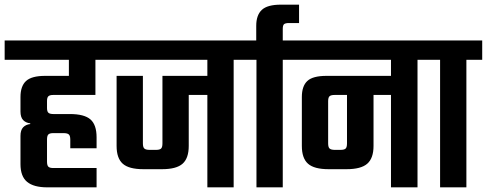

<svg xmlns="http://www.w3.org/2000/svg" viewBox="-40 -805 2092 825"><path d="M-20 -631H444V-548H-20ZM256 -479V-586H370V-397H189Q174 -397 168 -391.5Q162 -386 162 -371V-341Q162 -326 168 -320.5Q174 -315 189 -315H260Q322 -315 348.5 -292Q375 -269 375 -215V-168H262V-205Q262 -222 255.5 -227.5Q249 -233 233 -233H189Q174 -233 168 -227.5Q162 -222 162 -205V-111Q162 -94 168 -88.5Q174 -83 189 -83H375V0H163Q105 0 76.5 -23.5Q48 -47 48 -100V-221Q48 -246 59.5 -258Q71 -270 90 -272V-275Q71 -277 59.5 -289Q48 -301 48 -326V-388Q48 -435 72 -457Q96 -479 154 -479Z M851 -583H964V0H851ZM398 -631H1033V-548H398ZM461 -479H574V-189Q574 -172 580.5 -166.5Q587 -161 603 -161H630Q646 -161 652 -166.5Q658 -172 658 -189V-479H884V-397H771V-178Q771 -125 744.5 -101.5Q718 -78 656 -78H576Q514 -78 487.5 -101.5Q461 -125 461 -178Z M1062 -569H1175V0H1062ZM994 -631H1243V-548H994Z M1245 -706H1202Q1187 -706 1181 -701.5Q1175 -697 1175 -681V-614H1061V-694Q1061 -740 1085 -762.5Q1109 -785 1167 -785H1245Z M1640 -577H1754V0H1640ZM1204 -631H1822V-548H1204ZM1565 -178Q1565 -125 1538 -101.5Q1511 -78 1449 -78H1372Q1310 -78 1283.5 -101.5Q1257 -125 1257 -178V-388Q1257 -435 1280.5 -457Q1304 -479 1363 -479H1694V-397H1398Q1382 -397 1376 -391.5Q1370 -386 1370 -370V-189Q1370 -172 1376.5 -166.5Q1383 -161 1399 -161H1423Q1439 -161 1445 -166.5Q1451 -172 1451 -189V-418H1565Z M1851 -569H1964V0H1851ZM1783 -631H2032V-548H1783Z"/></svg>

Font: Teko Light Medium
Style: Regular
Weight: 500
Version: Version 2.000;gftools[0.9.28.dev9+g7d2139d.d20230707]